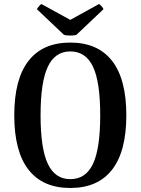

<svg xmlns="http://www.w3.org/2000/svg" viewBox="-20 -922 701 956"><path d="M361 -749Q352 -745 329.5 -745Q307 -745 298 -749L164 -876Q165 -880 173 -889.5Q181 -899 186 -902L330 -823L473 -902Q479 -899 487 -889.5Q495 -880 495 -876ZM538 -77Q467 14 330 14Q193 14 122 -77Q51 -168 51 -348Q51 -528 122 -619Q193 -710 330 -710Q467 -710 538 -619Q609 -528 609 -348Q609 -168 538 -77ZM330 -30Q407 -30 443 -106Q479 -182 479 -348Q479 -514 443 -590Q407 -666 330 -666Q254 -666 218 -589.5Q182 -513 182 -348Q182 -183 218 -106.5Q254 -30 330 -30Z"/></svg>

Font: Arima Koshi Semi Bold
Style: Regular
Weight: 600
Designer: Joana Correia and Natanael Gama
Foundry: NDISCOVER
Version: Version 1.019;PS 001.019;hotconv 1.0.88;makeotf.lib2.5.64775